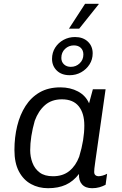

<svg xmlns="http://www.w3.org/2000/svg" viewBox="-20 -981 640 1011"><path d="M233 10Q183 10 143 -12Q103 -34 79.5 -78.5Q56 -123 56 -191Q56 -258 70.5 -317.5Q85 -377 114.5 -423Q144 -469 189.5 -495Q235 -521 298 -521Q350 -521 390.5 -499.5Q431 -478 449 -437L469 -511H536L482 -132Q478 -105 477 -94Q476 -83 476 -76Q476 -64 482.5 -58.5Q489 -53 498 -53Q508 -53 520.5 -56.5Q533 -60 544 -66L536 -8Q521 0 503.5 5Q486 10 465 10Q430 10 412 -10Q394 -30 396 -65Q366 -26 326.5 -8Q287 10 233 10ZM259 -53Q311 -53 345 -80.5Q379 -108 397 -156Q411 -202 417.5 -242.5Q424 -283 424 -320Q424 -385 394.5 -421.5Q365 -458 306 -458Q252 -458 217 -427.5Q182 -397 163 -345Q151 -303 145 -264Q139 -225 139 -190Q139 -155 151 -123.5Q163 -92 189 -72.5Q215 -53 259 -53ZM343 -830 428 -961H499L500 -959L397 -830ZM347 -585Q304 -585 279 -609.5Q254 -634 254 -671Q254 -704 270.5 -730Q287 -756 314.5 -771Q342 -786 375 -786Q417 -786 442.5 -762Q468 -738 468 -700Q468 -668 451.5 -642Q435 -616 407.5 -600.5Q380 -585 347 -585ZM353 -629Q380 -629 399.5 -647.5Q419 -666 419 -694Q419 -716 405.5 -729Q392 -742 369 -742Q342 -742 322.5 -723.5Q303 -705 303 -676Q303 -655 317 -642Q331 -629 353 -629Z"/></svg>

Font: Chivo Mono Medium Light
Style: Italic
Weight: 300
Italic angle: -8.05°
Monospace: yes
Version: Version 1.008